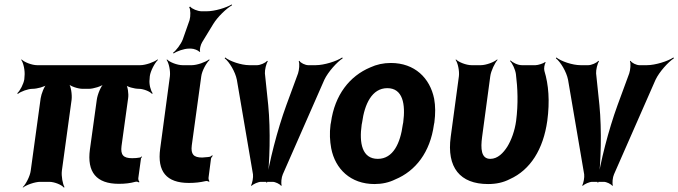

<svg xmlns="http://www.w3.org/2000/svg" viewBox="-20 -823 3070 869"><path d="M518 9C547 9 570 6 592 0C597 -2 606 0 609 3L611 0C608 -3 605 -12 606 -17L618 -105C618 -108 622 -111 623 -113L621 -115C620 -114 616 -110 613 -110C603 -108 591 -107 578 -107C538 -107 525 -122 530 -162L560 -379C563 -399 558 -433 549 -444L545 -441C554 -430 588 -421 609 -421C629 -421 659 -409 668 -398L671 -401C662 -412 654 -443 657 -464L658 -478C661 -502 681 -539 695 -552L693 -554C678 -542 639 -528 615 -528H148C124 -528 89 -542 78 -554L76 -552C86 -539 94 -502 91 -478L90 -464C87 -444 71 -412 58 -401L61 -398C74 -409 107 -421 127 -421C147 -421 182 -430 195 -441L193 -444C180 -433 167 -398 164 -378L119 -50C116 -26 97 11 83 24L84 26C99 14 138 0 162 0H203C227 0 260 14 269 26L272 24C264 11 257 -26 260 -50L304 -371C307 -395 301 -435 290 -447L288 -445C298 -432 334 -421 354 -421H382C402 -421 440 -432 454 -445L452 -447C437 -435 421 -395 418 -371L387 -147C373 -44 416 9 518 9Z M835 5C864 5 887 2 909 -3C914 -5 923 -3 926 0L928 -3C925 -6 923 -15 924 -20L935 -105C936 -110 941 -115 943 -118L940 -120C938 -118 932 -113 927 -113L919 -112L895 -110C856 -110 843 -125 848 -165L891 -478C894 -502 914 -539 929 -552L926 -554C911 -542 872 -528 848 -528H806C782 -528 747 -542 736 -554L734 -552C744 -539 752 -502 749 -478L705 -150C691 -47 733 5 835 5ZM838 -732 807 -644C799 -623 777 -594 763 -584L766 -581C780 -591 813 -603 835 -603H845C857 -603 879 -595 882 -588L886 -590C882 -597 888 -621 895 -632L945 -714C965 -747 1005 -785 1030 -799L1029 -803C1004 -788 952 -772 916 -772H892C875 -772 848 -783 841 -793L836 -791C843 -781 843 -749 838 -732Z M1194 -347 1179 -491C1178 -506 1185 -536 1192 -545L1189 -548C1182 -538 1157 -528 1144 -528H1109C1071 -528 1020 -546 999 -563L997 -559C1018 -543 1045 -498 1052 -462L1125 -34C1127 -21 1122 7 1116 16L1119 18C1126 10 1149 0 1161 0H1214C1226 0 1247 10 1252 18L1255 16C1251 7 1254 -21 1260 -34L1448 -462C1465 -498 1506 -543 1531 -559L1529 -563C1504 -546 1447 -528 1409 -528H1375C1362 -528 1340 -538 1335 -548L1332 -545C1337 -536 1334 -506 1329 -491L1276 -347C1235 -235 1197 -85 1185 3H1189C1201 -85 1205 -235 1194 -347Z M1478 -269 1476 -259C1471 -220 1473 -185 1479 -152C1497 -58 1567 10 1675 10C1709 10 1741 3 1769 -11C1861 -49 1927 -134 1944 -259L1946 -269C1951 -308 1951 -343 1945 -376C1926 -470 1857 -538 1749 -538C1715 -538 1684 -531 1656 -518C1563 -479 1495 -394 1478 -269ZM1805 -269 1803 -259C1792 -176 1760 -104 1690 -104C1619 -104 1605 -175 1617 -259L1619 -269C1630 -351 1663 -424 1733 -424C1803 -424 1816 -352 1805 -269Z M2189 10C2226 10 2258 3 2287 -12C2381 -54 2439 -148 2457 -276C2469 -365 2463 -440 2444 -502C2441 -512 2444 -533 2450 -540L2447 -542C2440 -536 2415 -528 2404 -528H2342C2323 -528 2300 -540 2290 -550L2289 -546C2299 -536 2312 -509 2315 -488C2323 -424 2326 -354 2316 -276C2310 -231 2294 -188 2276 -159C2258 -131 2233 -104 2199 -104C2157 -104 2155 -151 2162 -203L2199 -478C2202 -502 2220 -539 2232 -552L2230 -554C2217 -542 2180 -528 2156 -528H2114C2090 -528 2055 -542 2044 -554L2042 -552C2052 -539 2060 -502 2057 -478L2020 -204C2001 -65 2062 10 2189 10Z M2693 -347 2678 -491C2677 -506 2684 -536 2691 -545L2688 -548C2681 -538 2656 -528 2643 -528H2608C2570 -528 2519 -546 2498 -563L2496 -559C2517 -543 2544 -498 2551 -462L2624 -34C2626 -21 2621 7 2615 16L2618 18C2625 10 2648 0 2660 0H2713C2725 0 2746 10 2751 18L2754 16C2750 7 2753 -21 2759 -34L2947 -462C2964 -498 3005 -543 3030 -559L3028 -563C3003 -546 2946 -528 2908 -528H2874C2861 -528 2839 -538 2834 -548L2831 -545C2836 -536 2833 -506 2828 -491L2775 -347C2734 -235 2696 -85 2684 3H2688C2700 -85 2704 -235 2693 -347Z"/></svg>

Font: Asimov
Style: EdgeNarIt
Weight: 500
Designer: Google
Version: Version 2.000980: 2014